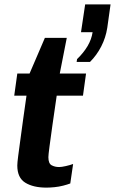

<svg xmlns="http://www.w3.org/2000/svg" viewBox="-20 -847 525 877"><path d="M192 10Q132 10 95.5 -12.5Q59 -35 59 -91Q59 -103 63 -134Q67 -165 73 -208.5Q79 -252 86 -304Q93 -356 101 -410H45L59 -511H115L185 -674H285L253 -511H373L359 -410H239Q228 -336 219.5 -275.5Q211 -215 206 -177Q201 -139 201 -129Q201 -100 216 -92Q231 -84 250 -84Q261 -84 281 -88.5Q301 -93 314 -98L301 -9Q288 -4 268.5 1Q249 6 228.5 8Q208 10 192 10ZM330 -564 332 -577Q362 -606 380 -636.5Q398 -667 403 -700H350L369 -827H485L470 -720Q463 -675 442.5 -635Q422 -595 391 -564Z"/></svg>

Font: Chivo Medium SemiBold
Style: Italic
Weight: 600
Italic angle: -8.05°
Version: Version 2.002